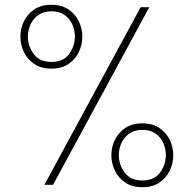

<svg xmlns="http://www.w3.org/2000/svg" viewBox="-20 -770 807 800"><path d="M194 -484Q151 -484 122.5 -503.5Q94 -523 79.5 -553.5Q65 -584 65 -617Q65 -651 79.5 -681Q94 -711 122.5 -730.5Q151 -750 194 -750Q237 -750 265.5 -730.5Q294 -711 308.5 -681Q323 -651 323 -617Q323 -584 308.5 -553.5Q294 -523 265.5 -503.5Q237 -484 194 -484ZM165 0 566 -740H602L201 0ZM194 -512Q244 -512 268 -545Q292 -578 292 -618Q292 -644 281.5 -668Q271 -692 249 -707.5Q227 -723 194 -723Q162 -723 140 -707.5Q118 -692 107 -668Q96 -644 96 -618Q96 -578 120.5 -545Q145 -512 194 -512ZM573 10Q530 10 501.5 -9.5Q473 -29 458.5 -59.5Q444 -90 444 -123Q444 -157 458.5 -187Q473 -217 501.5 -236.5Q530 -256 573 -256Q616 -256 644.5 -236.5Q673 -217 687.5 -187Q702 -157 702 -123Q702 -90 687.5 -59.5Q673 -29 644.5 -9.5Q616 10 573 10ZM573 -18Q623 -18 647 -51Q671 -84 671 -124Q671 -150 660.5 -174Q650 -198 628 -213.5Q606 -229 573 -229Q541 -229 519 -213.5Q497 -198 486 -174Q475 -150 475 -124Q475 -84 499.5 -51Q524 -18 573 -18Z"/></svg>

Font: Be Vietnam Pro Thin
Style: Regular
Weight: 100
Designer: Lam Bao, Tony Le, Vietanh Nguyen
Foundry: Yellow Type Foundry
Version: Version 1.002; ttfautohint (v1.8.3)